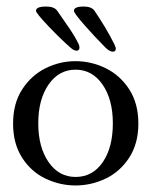

<svg xmlns="http://www.w3.org/2000/svg" viewBox="-20 -567 463 587"><path d="M20 -189Q20 -251 48 -294Q76 -337 119.5 -358.5Q163 -380 211 -380Q259 -380 303 -358.5Q347 -337 375 -294Q403 -251 403 -189Q403 -128 375 -85Q347 -42 303 -21Q259 0 211 0Q163 0 119 -21Q75 -42 47.5 -85Q20 -128 20 -189ZM325 -190Q325 -263 293.5 -308.5Q262 -354 211 -354Q160 -354 128.5 -308.5Q97 -263 97 -190Q97 -117 128.5 -71.5Q160 -26 211 -26Q263 -26 294 -71Q325 -116 325 -190ZM196 -421Q166 -447 128 -487Q90 -527 90 -534Q90 -547 121 -547Q146 -547 155 -534Q172 -510 191 -482Q210 -454 220 -433Q223 -427 223 -422Q223 -412 214 -412Q206 -412 196 -421ZM302 -422Q271 -453 238.5 -490Q206 -527 206 -534Q206 -547 236 -547Q260 -547 269 -534Q305 -481 329 -433Q334 -423 334 -418Q334 -409 325 -409Q315 -409 302 -422Z"/></svg>

Font: Hina Mincho
Style: Regular
Weight: 400
Designer: satsuyako
Foundry: satsuyako
Version: Version 1.100